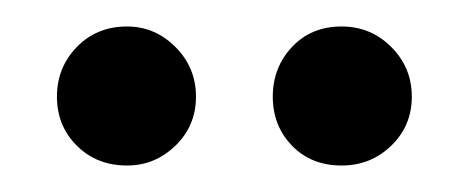

<svg xmlns="http://www.w3.org/2000/svg" viewBox="-20 -747 354 145"><path d="M76 -622Q53 -622 38 -637Q23 -652 23 -674Q23 -696 38 -711.5Q53 -727 76 -727Q97 -727 112.5 -711.5Q128 -696 128 -674Q128 -652 112.5 -637Q97 -622 76 -622ZM238 -622Q215 -622 200.5 -637Q186 -652 186 -674Q186 -696 200.5 -711.5Q215 -727 238 -727Q260 -727 275.5 -711.5Q291 -696 291 -674Q291 -652 275.5 -637Q260 -622 238 -622Z"/></svg>

Font: Poppins
Style: Regular
Weight: 400
Designer: Ninad Kale (Devanagari), Jonny Pinhorn (Latin)
Foundry: Indian Type Foundry
Version: Version 3.002 2017